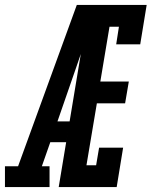

<svg xmlns="http://www.w3.org/2000/svg" viewBox="-68 -755 612 775"><path d="M-48 0V-84H5L242 -735H326Q305 -674 284 -612.5Q263 -551 242 -490L164 -265H213L199 -181H135L101 -84H132V0ZM169 0 291 -735H524L498 -576H401L412 -647H374L337 -426H452L437 -338H323L281 -88H320L332 -159H429L403 0Z"/></svg>

Font: Iosevka Slab Semibold
Style: Italic
Weight: 600
Italic angle: -9°
Monospace: yes
Designer: Belleve Invis
Foundry: Belleve Invis
Version: Version 11.1.1; ttfautohint (v1.8.3)